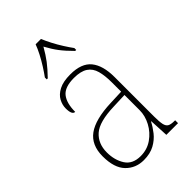

<svg xmlns="http://www.w3.org/2000/svg" viewBox="-233 -848 940 940"><g transform="rotate(-45 237.0 -378.0)"><path d="M181 10Q125 10 88 -28Q51 -66 51 -146Q51 -224 102.5 -261.5Q154 -299 264 -303L339 -306V-371Q339 -417 330 -450Q321 -483 295.5 -500Q270 -517 223 -517Q159 -517 134.5 -486Q110 -455 110 -395Q89 -395 89 -440Q89 -464 101.5 -487.5Q114 -511 143.5 -526.5Q173 -542 223 -542Q300 -542 333.5 -500.5Q367 -459 367 -379V-107Q367 -70 371 -51.5Q375 -33 386.5 -26.5Q398 -20 422 -20H427V0H346L341 -99H339Q327 -75 307 -49.5Q287 -24 256 -7Q225 10 181 10ZM184 -15Q229 -15 264 -39.5Q299 -64 319 -101.5Q339 -139 339 -178V-283L262 -280Q159 -277 119 -241.5Q79 -206 79 -145Q79 -92 103.5 -53.5Q128 -15 184 -15ZM124 -619Q138 -638 154.5 -664Q171 -690 185 -717Q199 -744 207 -766H244Q253 -744 267 -717Q281 -690 297.5 -664Q314 -638 328 -619V-606H321Q287 -640 266.5 -667Q246 -694 226 -731Q205 -694 184.5 -667Q164 -640 131 -606H124Z"/></g></svg>

Font: Noto Serif Tamil SemiCondensed Thin
Style: Italic
Weight: 100
Width: 4
Italic angle: -12°
Designer: Indian Type Foundry, Tom Grace, and the Monotype Design Team
Foundry: Monotype Imaging Inc.
Version: Version 2.003; ttfautohint (v1.8.4.7-5d5b)